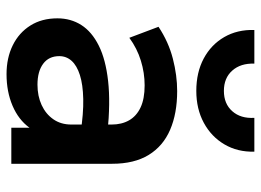

<svg xmlns="http://www.w3.org/2000/svg" viewBox="-128 -674 817 602"><g transform="rotate(90 281.0 -373.5)"><path d="M213 15Q162 15 122.5 -4.5Q83 -24 60.5 -59.8Q38 -95.5 38 -144.5Q38 -186.5 59 -219.5Q80 -252.5 123.5 -274.2Q167 -296 234.8 -303.5Q302.5 -311 395.5 -301.5L397.5 -217Q336.5 -226.5 291 -225.5Q245.5 -224.5 215.8 -215Q186 -205.5 171.2 -189Q156.5 -172.5 156.5 -150.5Q156.5 -117.5 180.5 -99.8Q204.5 -82 246 -82Q281.5 -82 309.8 -95Q338 -108 354.5 -131.8Q371 -155.5 371 -188V-314.5Q371 -346 357.8 -369.2Q344.5 -392.5 317.5 -405.2Q290.5 -418 248 -418Q209 -418 170.8 -406.2Q132.5 -394.5 99 -370L64.5 -461.5Q112 -493 164.5 -506.5Q217 -520 266 -520Q336 -520 387.2 -498Q438.5 -476 466.2 -430.8Q494 -385.5 494 -316V0H381V-57Q356 -22.5 312 -3.8Q268 15 213 15ZM265.5 -580Q207.5 -580 164 -603.2Q120.5 -626.5 96.8 -667.5Q73 -708.5 74.5 -762H180Q178.5 -719 201.8 -692.8Q225 -666.5 265.5 -666.5Q306 -666.5 329.2 -692.8Q352.5 -719 350 -762H456Q457.5 -709.5 433.2 -668.2Q409 -627 365.5 -603.5Q322 -580 265.5 -580Z"/></g></svg>

Font: Geologica Medium
Style: Regular
Weight: 500
Designer: Sindre Bremnes, Frode Helland
Foundry: Monokrom Skriftforlag AS
Version: Version 1.010;gftools[0.9.28]